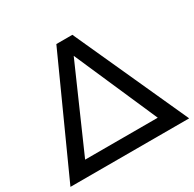

<svg xmlns="http://www.w3.org/2000/svg" viewBox="-154 -864 1040 1028"><g transform="rotate(-30 366.0 -350.0)"><path d="M733 0H-1L316 -700H415ZM140 -87H589L365 -599Z"/></g></svg>

Font: APTA Sans Medium
Style: Bold
Weight: 500
Version: Version 7.200